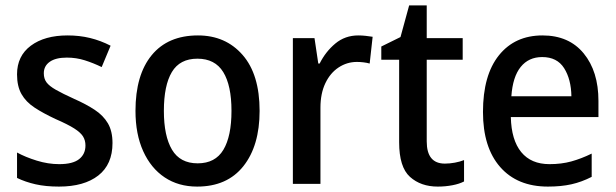

<svg xmlns="http://www.w3.org/2000/svg" viewBox="-20 -680 2277 710"><path d="M396 -151Q396 -72 343.5 -31Q291 10 198 10Q149 10 111.5 1.5Q74 -7 43 -22V-116Q74 -99 116 -86Q158 -73 199 -73Q249 -73 272.5 -91.5Q296 -110 296 -142Q296 -161 287 -175.5Q278 -190 254.5 -205Q231 -220 185 -240Q140 -261 108 -282Q76 -303 59.5 -332Q43 -361 43 -405Q43 -473 94 -511Q145 -549 230 -549Q274 -549 313 -539.5Q352 -530 389 -511L356 -432Q325 -447 293.5 -457Q262 -467 227 -467Q186 -467 164 -451.5Q142 -436 142 -409Q142 -389 152 -375.5Q162 -362 186.5 -348Q211 -334 255 -314Q298 -295 330 -274Q362 -253 379 -224Q396 -195 396 -151Z M940 -270Q940 -141 880 -65.5Q820 10 709 10Q640 10 589 -24Q538 -58 509.5 -121Q481 -184 481 -270Q481 -403 541 -476Q601 -549 712 -549Q814 -549 877 -477Q940 -405 940 -270ZM586 -270Q586 -177 616 -126.5Q646 -76 711 -76Q776 -76 806 -126Q836 -176 836 -270Q836 -364 805.5 -413.5Q775 -463 710 -463Q645 -463 615.5 -413.5Q586 -364 586 -270Z M1305 -549Q1318 -549 1332 -547.5Q1346 -546 1358 -544L1347 -445Q1337 -448 1324 -449.5Q1311 -451 1300 -451Q1263 -451 1232 -430.5Q1201 -410 1183 -372Q1165 -334 1165 -282V0H1063V-539H1143L1157 -445H1162Q1184 -489 1220 -519Q1256 -549 1305 -549Z M1625 -75Q1643 -75 1662 -78.5Q1681 -82 1696 -88V-9Q1679 0 1653 5Q1627 10 1599 10Q1536 10 1496 -26Q1456 -62 1456 -154V-459H1390V-508L1461 -543L1493 -660H1558V-539H1691V-459H1558V-157Q1558 -75 1625 -75Z M1986 -549Q2084 -549 2138.5 -482.5Q2193 -416 2193 -307V-247H1869Q1871 -162 1907.5 -117.5Q1944 -73 2012 -73Q2056 -73 2092.5 -83Q2129 -93 2168 -112V-26Q2131 -7 2093 1.5Q2055 10 2006 10Q1893 10 1829.5 -62.5Q1766 -135 1766 -266Q1766 -402 1825 -475.5Q1884 -549 1986 -549ZM1985 -469Q1935 -469 1905.5 -432.5Q1876 -396 1871 -324H2093Q2092 -387 2066 -428Q2040 -469 1985 -469Z"/></svg>

Font: Noto Sans Gurmukhi UI SemiCondensed Medium
Style: Regular
Weight: 500
Width: 4
Designer: Jelle Bosma - Monotype Design Team
Foundry: Monotype Imaging Inc.
Version: Version 2.004; ttfautohint (v1.8.4.7-5d5b)